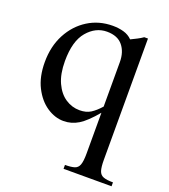

<svg xmlns="http://www.w3.org/2000/svg" viewBox="-126 -551 754 857"><g transform="rotate(20 251.0 -122.5)"><path d="M274.4 214.8V196.3Q303.2 196.3 319.1 191.4Q335 186.5 341.3 169.4Q347.7 152.3 347.7 115.7V-78.1Q303.7 -25.4 271 -5.4Q238.3 14.6 200.7 14.6Q159.7 14.6 121.1 -11.2Q82.5 -37.1 57.6 -86.2Q32.7 -135.3 32.7 -204.6Q32.7 -279.3 63.2 -337.2Q93.8 -395 146 -427.7Q198.2 -460.4 263.7 -460.4Q291.5 -460.4 315.4 -453.6Q339.4 -446.8 356 -429.7Q370.6 -437 385.3 -444.3Q399.9 -451.7 412.1 -460.4H429.7V115.7Q429.7 149.9 435.3 167.2Q440.9 184.6 456.8 190.4Q472.7 196.3 502.4 196.3V214.8ZM251.5 -55.2Q282.7 -55.2 304 -68.6Q325.2 -82 347.7 -107.4V-318.8Q347.7 -366.7 323 -396.7Q298.3 -426.8 248 -426.8Q194.3 -426.8 155 -380.6Q115.7 -334.5 115.7 -239.7Q115.7 -178.2 134.5 -137.2Q153.3 -96.2 184.3 -75.7Q215.3 -55.2 251.5 -55.2Z"/></g></svg>

Font: Awami Nastaliq
Style: Regular
Weight: 400
Designer: Peter Martin, SIL International
Foundry: SIL International
Version: Version 3.100